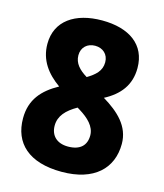

<svg xmlns="http://www.w3.org/2000/svg" viewBox="-110 -807 766 899"><g transform="rotate(15 273.0 -357.0)"><path d="M274 -724C144 -724 54 -664 54 -552C54 -473 97 -417 159 -373C83 -331 34 -277 34 -186C34 -66 113 10 273 10C430 10 512 -70 512 -189C512 -275 451 -330 375 -376C447 -414 491 -468 491 -551C491 -664 406 -724 274 -724ZM273 -601C310 -601 338 -577 338 -538C338 -496 310 -472 272 -449C234 -472 208 -499 208 -538C208 -577 236 -601 273 -601ZM186 -191C186 -238 217 -271 268 -300L281 -292C323 -266 359 -233 359 -189C359 -141 330 -112 271 -112C216 -112 186 -144 186 -191Z"/></g></svg>

Font: Noto Sans Lao SemiCondensed ExtraBold
Style: Regular
Weight: 800
Width: 4
Designer: Monotype Design Team
Foundry: Monotype Imaging Inc.
Version: Version 2.003